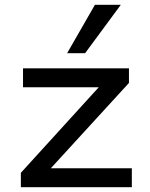

<svg xmlns="http://www.w3.org/2000/svg" viewBox="-20 -781 624 801"><path d="M67 0V-60L422 -450L429 -417H76V-496H518V-435L160 -44L154 -79H530V0ZM260 -559 376 -761H484L335 -559Z"/></svg>

Font: Nunito Sans 7pt SemiExpanded
Style: Regular
Weight: 400
Width: 6
Designer: Vernon Adams
Foundry: Vernon Adams
Version: Version 3.101;gftools[0.9.27]